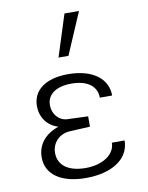

<svg xmlns="http://www.w3.org/2000/svg" viewBox="-90 -875 732 951"><g transform="rotate(-10 275.5 -399.5)"><path d="M66 -127C66 -41 141 11 265 11C399 11 485 -48 485 -139H421C421 -80 358 -38 272 -38C187 -38 135 -74 135 -138C135 -189 174 -229 228 -231L328 -236V-288L223 -292C182 -294 151 -330 151 -375C151 -429 197 -462 274 -462C353 -462 401 -428 401 -369H463C463 -455 388 -511 265 -511C154 -511 87 -462 87 -382C87 -323 121 -279 174 -263C102 -238 66 -189 66 -127ZM374 -810H301L234 -600H284Z"/></g></svg>

Font: Perun Light
Style: Regular
Weight: 300
Foundry: Copyright (c) Stefan Peev, Context Ltd, 2016
Version: Version 1.089